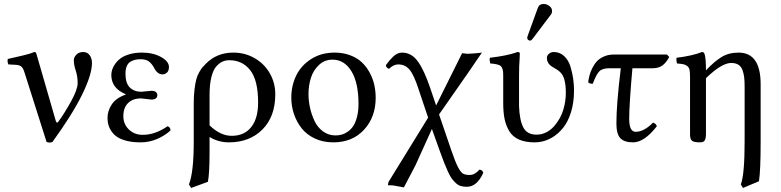

<svg xmlns="http://www.w3.org/2000/svg" viewBox="-20 -702 3903 960"><path d="M102.1 -340.8Q95.7 -361.8 86.2 -369.4Q76.7 -377 59.1 -377.9L22 -379.9Q15.6 -393.1 19 -407.2Q33.7 -410.6 59.6 -416.5Q85.4 -422.4 97.4 -425.3Q109.4 -428.2 124.8 -432.6Q140.1 -437 150.9 -441.9Q156.2 -441.9 158.7 -439.7Q161.1 -437.5 163.1 -429.2L258.8 -98.1Q264.2 -81.5 272 -94.2Q302.7 -135.7 335.4 -195.3Q368.2 -254.9 368.2 -286.1Q368.2 -320.8 358.6 -349.1Q349.1 -377.4 349.1 -400.9Q349.1 -415.5 361.8 -428.7Q374.5 -441.9 396 -441.9Q417 -441.9 428.5 -425.8Q439.9 -409.7 439.9 -387.2Q439.9 -329.6 390.9 -229.5Q341.8 -129.4 242.2 7.8Q227.5 13.7 212.9 7.8Z M517.6 -112.8Q517.6 -147.5 538.6 -179.7Q559.6 -211.9 608.4 -229V-231Q536.6 -260.7 536.6 -327.1Q536.6 -340.3 541 -354.2Q545.4 -368.2 556.6 -383.8Q567.9 -399.4 584.5 -411.4Q601.1 -423.3 628.4 -431.2Q655.8 -439 689.5 -439Q745.6 -439 785.2 -417Q824.7 -395 824.7 -367.2Q824.7 -347.7 814.7 -338.9Q804.7 -330.1 792.5 -330.1Q767.1 -330.1 750.5 -362.8Q739.3 -383.3 724.6 -394.5Q710 -405.8 683.6 -405.8Q669.4 -405.8 658.4 -403.6Q647.5 -401.4 634.5 -394.8Q621.6 -388.2 614.5 -372.8Q607.4 -357.4 607.4 -334Q607.4 -285.6 629.2 -264.4Q650.9 -243.2 686.5 -243.2L710.9 -245.6Q734.9 -248 737.8 -248Q751.5 -248 759 -242.2Q766.6 -236.3 766.6 -227.1Q766.6 -204.1 736.8 -204.1Q732.9 -204.1 711.4 -207Q689.9 -210 685.5 -210Q643.6 -210 620.1 -186.5Q596.7 -163.1 596.7 -121.1Q596.7 -81.1 624.5 -54.4Q652.3 -27.8 693.8 -27.8Q755.4 -27.8 817.9 -70.8Q832.5 -65.9 832.5 -49.8Q804.7 -23.9 765.6 -7.1Q726.6 9.8 682.6 9.8Q635.3 9.8 601.6 -1Q567.9 -11.7 550.3 -30Q532.7 -48.3 525.1 -68.6Q517.6 -88.9 517.6 -112.8Z M1270.5 -189Q1270.5 -300.8 1231.2 -350.8Q1191.9 -400.9 1126.5 -400.9Q1107.9 -400.9 1092.5 -394Q1077.1 -387.2 1061.5 -369.9Q1045.9 -352.5 1036.9 -316.2Q1027.8 -279.8 1027.8 -228V-75.2Q1082 -22.9 1138.7 -22.9Q1201.2 -22.9 1235.8 -66.2Q1270.5 -109.4 1270.5 -189ZM1019.5 207 935.5 237.8 924.8 220.2Q948.7 158.2 948.7 9.8V-184.1Q948.7 -223.6 952.6 -255.4Q956.5 -287.1 961.7 -305.9Q966.8 -324.7 976.3 -341.3Q985.8 -357.9 991.9 -365Q998 -372.1 1008.8 -382.8Q1063.5 -439 1146.5 -439Q1205.1 -439 1253.7 -410.9Q1302.2 -382.8 1329.3 -335Q1356.4 -287.1 1356.4 -231Q1356.4 -118.7 1292 -54.4Q1227.5 9.8 1124.5 9.8Q1071.8 9.8 1027.8 -17.1V61Q1027.8 164.6 1019.5 207Z M1436.5 -213.9Q1436.5 -273.9 1461.2 -324.5Q1485.8 -375 1536.1 -407Q1586.4 -439 1653.3 -439Q1696.3 -439 1731.4 -425.5Q1766.6 -412.1 1789.8 -389.9Q1813 -367.7 1828.9 -337.9Q1844.7 -308.1 1851.6 -276.9Q1858.4 -245.6 1858.4 -212.9Q1858.4 -116.7 1800.3 -53.5Q1742.2 9.8 1646.5 9.8Q1595.2 9.8 1554.2 -9.5Q1513.2 -28.8 1488 -60.8Q1462.9 -92.8 1449.7 -132.1Q1436.5 -171.4 1436.5 -213.9ZM1642.6 -403.8Q1603 -403.8 1575 -377.4Q1546.9 -351.1 1534.7 -313.2Q1522.5 -275.4 1522.5 -231Q1522.5 -198.2 1529.8 -164.6Q1537.1 -130.9 1552 -98.4Q1566.9 -65.9 1594.5 -45.4Q1622.1 -24.9 1657.7 -24.9Q1673.8 -24.9 1689 -29.1Q1704.1 -33.2 1719.7 -44.2Q1735.4 -55.2 1746.6 -72.3Q1757.8 -89.4 1765.1 -117.7Q1772.5 -146 1772.5 -182.1Q1772.5 -288.1 1737.1 -345.9Q1701.7 -403.8 1642.6 -403.8Z M2073.2 -254.9Q2050.3 -326.2 2028.3 -353Q2006.3 -379.9 1971.2 -379.9Q1947.3 -379.9 1925.3 -357.9Q1911.6 -361.8 1909.2 -376Q1920.4 -391.1 1927.7 -399.9Q1935.1 -408.7 1945.8 -418.9Q1956.5 -429.2 1967.5 -434.1Q1978.5 -439 1990.2 -439Q2037.1 -439 2068.8 -395.5Q2100.6 -352.1 2131.3 -261.2L2160.6 -174.8L2290.5 -436Q2310.5 -433.1 2317.4 -433.1Q2328.1 -433.1 2346.2 -434.6Q2364.3 -436 2377 -437.5L2389.6 -439L2316.4 -332L2175.3 -129.9L2236.3 48.8Q2256.3 107.4 2269.8 133.3Q2283.2 159.2 2294.9 166Q2306.6 172.9 2328.6 172.9Q2354 172.9 2377.4 146Q2392.6 147.5 2396.5 162.1Q2364.7 231.9 2314.5 231.9Q2297.9 231.9 2284.7 228.3Q2271.5 224.6 2259.8 213.9Q2248 203.1 2239.3 191.4Q2230.5 179.7 2219.7 156Q2209 132.3 2200.4 110.6Q2191.9 88.9 2178.2 50.8L2139.6 -57.1L2056.6 126L1999.5 234.9L1945.3 225.1L1919.4 224.1L1922.4 208L2120.6 -113.8Z M2850.1 -249Q2850.1 -189.9 2835.2 -141.6Q2820.3 -93.3 2795.2 -62.3Q2770 -31.2 2738.5 -13.2Q2707 4.9 2672.4 8.8Q2666.5 9.8 2653.3 9.8Q2606.9 9.8 2575.2 -4.2Q2543.5 -18.1 2526.6 -45.9Q2509.8 -73.7 2502.9 -107.2Q2496.1 -140.6 2496.1 -187V-293V-316.9Q2496.1 -338.4 2495.1 -345.2Q2492.2 -363.3 2484.4 -371.1Q2473.6 -381.8 2431.2 -384.8Q2429.7 -389.6 2428.7 -398.9Q2427.7 -408.2 2429.2 -413.1Q2516.1 -423.8 2559.1 -439Q2560.1 -439.5 2562.7 -440.4Q2565.4 -441.4 2566.4 -441.9Q2579.1 -441.9 2579.1 -435.1Q2578.1 -425.3 2578.1 -409.2Q2575.2 -375 2575.2 -320.8V-296.9V-203.1V-171.9Q2577.6 -101.6 2596.4 -65.2Q2615.2 -28.8 2662.1 -28.8Q2670.4 -28.8 2684.1 -30.8Q2724.6 -39.6 2754.2 -75.2Q2783.7 -110.8 2796.4 -152.8Q2809.1 -194.8 2809.1 -236.8Q2809.1 -257.3 2807.6 -272Q2806.2 -286.6 2801.8 -304Q2797.4 -321.3 2787.1 -334.2Q2776.9 -347.2 2761.2 -356Q2755.4 -360.4 2748.5 -363.8Q2738.8 -369.1 2730.5 -376Q2714.4 -390.6 2714.4 -412.1Q2714.4 -424.8 2724.9 -433.3Q2735.4 -441.9 2748.5 -441.9Q2779.3 -441.9 2801 -421.4Q2822.8 -400.9 2832.5 -368.2Q2842.3 -335.4 2846.2 -306.6Q2850.1 -277.8 2850.1 -249ZM2698.2 -682.1Q2713.9 -682.1 2727.1 -671.9Q2740.2 -661.6 2740.2 -647Q2740.2 -636.2 2734.4 -628.9L2642.1 -506.8Q2636.2 -499 2630.4 -499Q2624.5 -499 2620.4 -502.9Q2616.2 -506.8 2616.2 -512.2Q2616.2 -516.1 2618.2 -522L2667.5 -658.2Q2668 -659.2 2668.9 -661.6Q2669.9 -664.1 2670.4 -665Q2676.3 -682.1 2698.2 -682.1Z M3084 -360.8H3027.8Q2992.2 -360.8 2977.1 -345.9Q2961.9 -331.1 2943.8 -283.2Q2926.3 -283.2 2920.9 -291Q2923.3 -309.1 2927.7 -325.9Q2932.1 -342.8 2941.9 -362.3Q2951.7 -381.8 2965.1 -396Q2978.5 -410.2 3000 -419.7Q3021.5 -429.2 3047.9 -429.2H3314.9L3326.2 -417Q3311.5 -389.2 3292.5 -375Q3273.4 -360.8 3244.1 -360.8H3142.1Q3126 -179.7 3126 -107.9Q3126 -43 3158.2 -43Q3200.2 -43 3245.1 -88.9Q3260.3 -84 3264.2 -70.8Q3201.7 9.8 3145 9.8Q3101.6 9.8 3081.8 -11Q3062 -31.7 3062 -85Q3062 -181.2 3084 -360.8Z M3430.2 -28.8V-316.9Q3430.2 -339.4 3428 -351.3Q3425.8 -363.3 3417.5 -370.6Q3409.2 -377.9 3398.4 -380.4Q3387.7 -382.8 3364.7 -384.8Q3363.3 -389.6 3362.3 -398.9Q3361.3 -408.2 3362.8 -413.1Q3443.8 -423.3 3489.7 -441.9Q3499 -441.9 3502 -434.1Q3509.8 -415.5 3509.8 -350.1Q3551.3 -394.5 3587.4 -416.7Q3623.5 -439 3672.9 -439Q3783.2 -439 3783.2 -280.8V5.9Q3783.2 150.4 3774.9 204.1L3694.8 237.8L3684.1 220.2Q3703.1 170.9 3703.1 5.9V-269Q3703.1 -297.4 3700.9 -315.7Q3698.7 -334 3692.4 -351.8Q3686 -369.6 3671.9 -378.4Q3657.7 -387.2 3635.7 -387.2Q3588.4 -387.2 3509.8 -311V-33.2Q3509.8 -9.3 3503.4 0.2Q3497.1 9.8 3481 9.8Q3449.2 9.8 3439.7 1.5Q3430.2 -6.8 3430.2 -28.8Z"/></svg>

Font: Common Serif
Style: Regular
Weight: 400
Designer: Philipp H. Poll, Khaled Hosny
Foundry: Stefan Peev, Context Ltd.
Version: Version 1.026